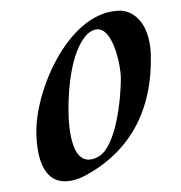

<svg xmlns="http://www.w3.org/2000/svg" viewBox="-20 -681 339 359"><path d="M262 -580C259 -645 224 -661 205 -661C111 -661 48 -518 48 -436C48 -388 61 -342 101 -342C112 -342 125 -345 140 -353C223 -398 265 -475 262 -580ZM206 -534C206 -499 198 -407 164 -388C114 -361 108 -441 108 -477C108 -516 113 -584 142 -616C185 -657 206 -564 206 -534Z"/></svg>

Font: Quintessential
Style: Regular
Weight: 400
Designer: Astigmatic (AOETI)
Foundry: Astigmatic (AOETI)
Version: Version 1.000